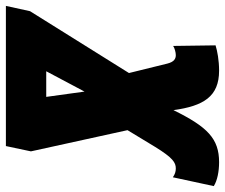

<svg xmlns="http://www.w3.org/2000/svg" viewBox="-110 -688 764 652"><g transform="rotate(90 272.0 -362.0)"><path d="M-34 0H442L460 -85L388 -413L445 -507C482 -567 498 -577 518 -577C529 -577 538 -574 548 -567L578 -706C559 -718 528 -724 497 -724C417 -724 377 -685 320 -569C306 -671 274 -724 186 -724C151 -724 119 -718 100 -712L102 -568C109 -573 124 -577 133 -577C145 -577 156 -572 162 -548L194 -418L-16 -82ZM188 -137 257 -267 275 -137Z"/></g></svg>

Font: Noto Sans UI Condensed Black
Style: Italic
Weight: 900
Width: 3
Italic angle: -192°
Designer: Monotype Design Team
Foundry: Monotype Imaging Inc.
Version: Version 1.901